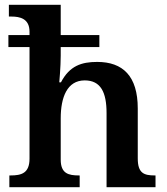

<svg xmlns="http://www.w3.org/2000/svg" viewBox="-20 -780 695 800"><path d="M19 0H312V-49H309C265 -49 233 -57 233 -115V-287C233 -375 260 -445 333 -445C400 -445 424 -395 424 -309V0H628V-49H625C580 -49 554 -58 554 -120V-328C554 -463 492 -522 385 -522C320 -522 270 -506 234 -437H227C227 -437 233 -502 233 -548V-584H394V-634H233V-760H17V-711H28C62 -711 103 -703 103 -648V-634H15V-584H103V-119C103 -58 69 -49 24 -49H19Z"/></svg>

Font: Noto Serif Tamil SemiBold
Style: Regular
Weight: 600
Designer: Indian Type Foundry, Tom Grace, and the Monotype Design Team
Foundry: Monotype Imaging Inc.
Version: Version 2.004